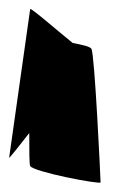

<svg xmlns="http://www.w3.org/2000/svg" viewBox="-40 -721 298 420"><path d="M-20 -376C-20 -374 -1 -398 24 -430C24 -391 24 -362 26 -358C32 -345 180 -317 180 -322C180 -330 167 -604 160 -614C158 -619 140 -623 119 -627C83 -656 26 -706 26 -701Z"/></svg>

Font: Ampere
Style: SCSuExt
Weight: 400
Version: Version 1